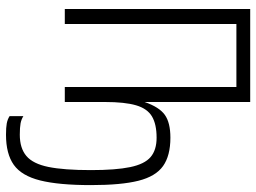

<svg xmlns="http://www.w3.org/2000/svg" viewBox="-127 -531 854 640"><g transform="rotate(90 300.0 -211.0)"><path d="M10 0V-618H320V0H270V-572H60V0ZM320 -134V-266Q337 -315 363 -333.5Q389 -352 439 -352Q499 -352 533.5 -327.5Q568 -303 582.5 -245.5Q597 -188 597 -87Q597 20 581.5 82Q566 144 529.5 170Q493 196 429 196Q405 196 391.5 193.5Q378 191 367 184V138Q378 145 391.5 147.5Q405 150 429 150Q474 150 500 128Q526 106 536.5 54.5Q547 3 547 -87Q547 -170 537 -218Q527 -266 503.5 -286Q480 -306 439 -306Q394 -306 368 -290.5Q342 -275 331 -237.5Q320 -200 320 -134Z"/></g></svg>

Font: Victor Mono Thin
Style: Regular
Weight: 100
Monospace: yes
Designer: Rune Bjørnerås
Version: Version 1.561;gftools[0.9.30]